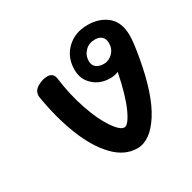

<svg xmlns="http://www.w3.org/2000/svg" viewBox="-140 -754 898 897"><g transform="rotate(-30 309.0 -305.0)"><path d="M587 -471Q587 -435 573 -357Q542 -180 483.5 -88.5Q425 3 355 3Q287 3 230.5 -56Q174 -115 135 -215Q96 -315 77 -435Q77 -437 76.5 -439Q76 -441 77 -444Q78 -469 105 -484Q132 -499 157 -499Q189 -499 194 -466Q206 -372 234 -290.5Q262 -209 295 -160.5Q328 -112 351 -112Q373 -112 402 -176.5Q431 -241 453 -353Q435 -344 409 -344Q355 -344 319 -377Q283 -410 283 -461Q283 -528 327 -570.5Q371 -613 440 -613Q503 -613 545 -578.5Q587 -544 587 -471ZM416 -417Q443 -417 464 -437.5Q485 -458 485 -490Q485 -513 472 -525Q459 -537 435 -537Q403 -537 382 -515.5Q361 -494 361 -463Q361 -441 376 -429Q391 -417 416 -417Z"/></g></svg>

Font: Mali SemiBold
Style: Italic
Weight: 600
Italic angle: -10°
Version: Version 1.000; ttfautohint (v1.6)